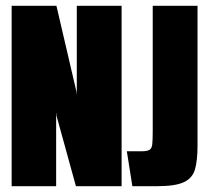

<svg xmlns="http://www.w3.org/2000/svg" viewBox="-20 -640 715 660"><path d="M20 0V-620H174L243 -324V-318H244V-620H398V0H241L174 -243V-250H173V0ZM435 0 416 -120H467Q486 -120 494 -125Q502 -130 503.5 -145Q505 -160 505 -191V-620H659V-140Q659 -89 650.5 -58.5Q642 -28 612.5 -14Q583 0 521 0Z"/></svg>

Font: Smooch Sans Black
Style: Regular
Weight: 900
Designer: Robert E. Leuschke
Foundry: Robert E. Leuschke
Version: Version 1.010; ttfautohint (v1.8.3)